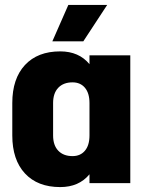

<svg xmlns="http://www.w3.org/2000/svg" viewBox="-20 -745 580 781"><path d="M344 -520H510V0H344V-36Q301 16 225 16Q133 16 81.5 -39.5Q30 -95 30 -194V-326Q30 -425 81.5 -480.5Q133 -536 225 -536Q301 -536 344 -484ZM344 -194V-326Q344 -366 325.5 -388Q307 -410 275 -410Q238 -410 217 -388Q196 -366 196 -326V-194Q196 -154 217 -132Q238 -110 275 -110Q307 -110 325.5 -132Q344 -154 344 -194ZM416 -725 319 -577H193L258 -725Z"/></svg>

Font: Akshar
Style: Bold
Weight: 700
Designer: Tall Chai
Foundry: Tall Chai
Version: Version 1.000